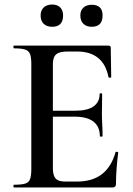

<svg xmlns="http://www.w3.org/2000/svg" viewBox="-20 -826 587 846"><path d="M476 0H42Q39 0 39 -6Q39 -12 42 -12Q75 -12 91 -17Q107 -22 112.5 -37Q118 -52 118 -81V-544Q118 -573 112.5 -587.5Q107 -602 91 -607.5Q75 -613 42 -613Q39 -613 39 -619Q39 -625 42 -625H458Q468 -625 468 -616L470 -486Q470 -484 465 -483.5Q460 -483 458 -486Q447 -543 412 -571Q377 -599 320 -599H279Q254 -599 239.5 -593.5Q225 -588 219 -575.5Q213 -563 213 -542V-85Q213 -64 218.5 -50.5Q224 -37 236 -31.5Q248 -26 270 -26H319Q387 -26 429 -58.5Q471 -91 489 -155Q490 -158 495.5 -157Q501 -156 501 -154Q497 -126 494 -87Q491 -48 491 -15Q491 0 476 0ZM420 -226Q420 -268 392 -290Q364 -312 308 -312H168V-338H309Q365 -338 392 -357Q419 -376 419 -412Q419 -415 424.5 -415Q430 -415 430 -412Q430 -380 429.5 -362Q429 -344 429 -325Q429 -301 430.5 -277.5Q432 -254 432 -226Q432 -224 426 -224Q420 -224 420 -226ZM210 -708Q186 -708 172.5 -721Q159 -734 159 -758Q159 -780 172.5 -793Q186 -806 210 -806Q233 -806 245.5 -793Q258 -780 258 -758Q258 -708 210 -708ZM384 -708Q361 -708 347.5 -721Q334 -734 334 -758Q334 -780 347.5 -792.5Q361 -805 384 -805Q432 -805 432 -758Q432 -708 384 -708Z"/></svg>

Font: Cormorant Infant Light SemiBold
Style: Regular
Weight: 600
Version: Version 4.001